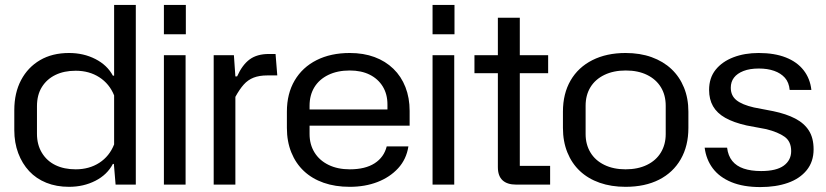

<svg xmlns="http://www.w3.org/2000/svg" viewBox="-20 -749 3353 779"><path d="M260 9Q209 9 168 -7.5Q127 -24 98.5 -54.5Q70 -85 54 -127.5Q38 -170 38 -221V-302Q38 -372 65.5 -424Q93 -476 142.5 -505Q192 -534 260 -534Q319 -534 367 -509.5Q415 -485 438 -442H443V-729H531V0H449L442 -84H438Q415 -40 367 -15.5Q319 9 260 9ZM287 -62Q342 -62 383 -88.5Q424 -115 443 -163V-362Q424 -409 383 -435.5Q342 -462 287 -462Q240 -462 205 -445Q170 -428 150 -396Q130 -364 130 -318V-206Q130 -162 150 -129Q170 -96 205 -79Q240 -62 287 -62Z M645 0V-525H733V0ZM645 -610V-729H734V-610Z M847 0V-525H929L935 -439H942Q963 -486 993 -508Q1023 -530 1071 -530H1098L1105 -443H1065Q1032 -443 1009 -434Q986 -425 969 -406Q952 -387 935 -356V0Z M1399 9Q1340 9 1293 -7.5Q1246 -24 1213 -55Q1180 -86 1162 -130.5Q1144 -175 1144 -230V-296Q1144 -369 1175.5 -422.5Q1207 -476 1264.5 -505Q1322 -534 1399 -534Q1455 -534 1499.5 -517.5Q1544 -501 1576 -470Q1608 -439 1625 -395.5Q1642 -352 1642 -299V-239H1222V-305H1565L1552 -287V-325Q1552 -367 1533 -398Q1514 -429 1480 -446Q1446 -463 1399 -463Q1349 -463 1312 -445Q1275 -427 1255.5 -395Q1236 -363 1236 -320V-205Q1236 -163 1256 -130.5Q1276 -98 1313 -80Q1350 -62 1399 -62Q1462 -62 1500 -86.5Q1538 -111 1549 -155H1637Q1629 -103 1595.5 -66.5Q1562 -30 1511.5 -10.5Q1461 9 1399 9Z M1735 0V-525H1823V0ZM1735 -610V-729H1824V-610Z M2074 0Q2038 0 2019 -17.5Q2000 -35 2000 -71V-677H2089V-76H2212V0ZM1905 -452V-525H2204V-452Z M2518 9Q2460 9 2413 -7.5Q2366 -24 2333 -55Q2300 -86 2282 -130.5Q2264 -175 2264 -230V-296Q2264 -369 2295 -422.5Q2326 -476 2383.5 -505Q2441 -534 2518 -534Q2577 -534 2624 -517Q2671 -500 2704 -469Q2737 -438 2755 -394Q2773 -350 2773 -296V-230Q2773 -157 2742 -103Q2711 -49 2654 -20Q2597 9 2518 9ZM2518 -62Q2568 -62 2605 -80Q2642 -98 2661.5 -130.5Q2681 -163 2681 -205V-320Q2681 -363 2661.5 -395Q2642 -427 2605.5 -445Q2569 -463 2519 -463Q2469 -463 2432 -445Q2395 -427 2375.5 -395Q2356 -363 2356 -320V-205Q2356 -163 2375.5 -130.5Q2395 -98 2432 -80Q2469 -62 2518 -62Z M3065 10Q2996 10 2947.5 -10Q2899 -30 2872 -66Q2845 -102 2839 -150H2930Q2934 -117 2951 -96Q2968 -75 2997.5 -65Q3027 -55 3068 -55Q3130 -55 3160 -77Q3190 -99 3190 -136Q3190 -175 3163.5 -194Q3137 -213 3089 -225L3009 -240Q2956 -252 2922.5 -271Q2889 -290 2873 -318Q2857 -346 2857 -384Q2857 -433 2883.5 -466Q2910 -499 2955.5 -516.5Q3001 -534 3058 -534Q3122 -534 3168 -516Q3214 -498 3240.5 -464Q3267 -430 3272 -384H3184Q3181 -415 3164.5 -433.5Q3148 -452 3121 -461.5Q3094 -471 3059 -471Q3022 -471 2996.5 -461Q2971 -451 2958 -434Q2945 -417 2945 -393Q2945 -361 2968 -342.5Q2991 -324 3039 -313L3117 -298Q3170 -287 3206.5 -268Q3243 -249 3262 -219Q3281 -189 3281 -143Q3281 -93 3253 -58.5Q3225 -24 3176.5 -7Q3128 10 3065 10Z"/></svg>

Font: Hubot Sans Condensed ExtraLight
Style: Regular
Weight: 400
Version: Version 2.000